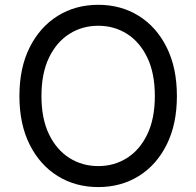

<svg xmlns="http://www.w3.org/2000/svg" viewBox="-20 -757 805 787"><path d="M382.8 9.8Q289.6 9.8 216.6 -35.4Q143.6 -80.6 101.6 -164.3Q59.6 -248 59.6 -363.3Q59.6 -479 101.6 -562.7Q143.6 -646.5 216.6 -691.9Q289.6 -737.3 382.8 -737.3Q476.1 -737.3 548.8 -691.9Q621.6 -646.5 663.3 -562.7Q705.1 -479 705.1 -363.3Q705.1 -248 663.3 -164.3Q621.6 -80.6 548.8 -35.4Q476.1 9.8 382.8 9.8ZM382.8 -76.2Q447.8 -76.2 500.2 -109.1Q552.7 -142.1 583.7 -206.3Q614.7 -270.5 614.7 -363.3Q614.7 -457 583.7 -521.2Q552.7 -585.4 500.2 -618.4Q447.8 -651.4 382.8 -651.4Q317.4 -651.4 264.6 -618.2Q211.9 -585 180.9 -520.8Q149.9 -456.5 149.9 -363.3Q149.9 -270.5 180.9 -206.5Q211.9 -142.6 264.6 -109.4Q317.4 -76.2 382.8 -76.2Z"/></svg>

Font: Inter Variable LoSnoCo
Style: Regular
Weight: 400
Designer: Rasmus Andersson
Foundry: rsms
Version: Version 4.000;git-a52131595; featfreeze: case,dlig,ss01,ss02